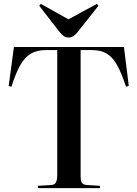

<svg xmlns="http://www.w3.org/2000/svg" viewBox="-20 -973 711 993"><path d="M176 0V-12L242 -16Q261 -16 268.5 -28.5Q276 -41 276 -67V-714H216Q171 -714 139.5 -695.5Q108 -677 84.5 -635.5Q61 -594 39 -524L25 -529L52 -730H621L646 -529L632 -524Q609 -594 586 -635.5Q563 -677 532.5 -695.5Q502 -714 457 -714H397V-63Q397 -37 404 -27Q411 -17 432 -16L497 -12V0ZM334 -779Q321 -779 311 -785.5Q301 -792 287 -809L183 -943L191 -953L334 -873L481 -953L489 -943L378 -803Q369 -793 359 -786Q349 -779 334 -779Z"/></svg>

Font: Literata 72pt Medium
Style: Regular
Weight: 500
Designer: Latin by Veronika Burian and Jose Scaglione. Greek by Irene Vlachou. Cyrillic by Vera Evstafieva.
Foundry: TypeTogether
Version: Version 3.002